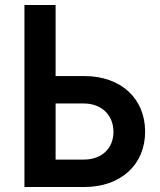

<svg xmlns="http://www.w3.org/2000/svg" viewBox="-20 -750 640 770"><path d="M78 0H318C465 0 562 -90 562 -222C562 -355 465 -445 318 -445H203V-730H78ZM203 -110V-335H316C388 -335 435 -288 435 -221C435 -155 388 -110 316 -110Z"/></svg>

Font: JetBrains Mono
Style: Bold
Weight: 558
Monospace: yes
Designer: Philipp Nurullin, Konstantin Bulenkov
Foundry: JetBrains
Version: Version 2.305